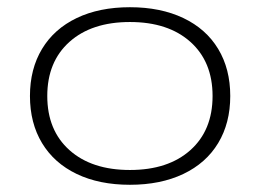

<svg xmlns="http://www.w3.org/2000/svg" viewBox="-20 -501 720 532"><path d="M63 -235Q63 -310 96.5 -365.5Q130 -421 192.5 -451Q255 -481 340 -481Q425 -481 488 -451Q551 -421 584.5 -365.5Q618 -310 618 -235Q618 -160 584.5 -104.5Q551 -49 488 -19Q425 11 340 11Q255 11 192.5 -19Q130 -49 96.5 -104.5Q63 -160 63 -235ZM569 -235Q569 -330 507.5 -385Q446 -440 340 -440Q234 -440 172.5 -385Q111 -330 111 -235Q111 -140 172.5 -85Q234 -30 340 -30Q446 -30 507.5 -85Q569 -140 569 -235Z"/></svg>

Font: KoHo Light
Style: Regular
Weight: 300
Version: Version 1.000; ttfautohint (v1.6)